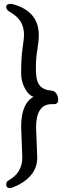

<svg xmlns="http://www.w3.org/2000/svg" viewBox="-20 -808 390 990"><path d="M33 162Q12 162 12 144Q12 128 26 121Q95 82 95 4L89 -154Q89 -274 153 -309Q127 -317 108 -353Q89 -389 89 -430Q89 -509 96.5 -560.5Q104 -612 104 -627Q104 -668 86 -697Q68 -726 27 -749Q12 -758 12 -772Q12 -788 35 -788Q43 -788 48 -786Q180 -749 180 -627Q180 -595 172.5 -551Q165 -507 165 -461Q165 -414 172 -392Q186 -345 244 -341Q261 -340 270.5 -325.5Q280 -311 280 -293Q280 -271 258 -271H247Q166 -271 166 -151L172 6Q172 79 105 127Q79 145 57.5 153.5Q36 162 33 162Z"/></svg>

Font: linja waso lili
Style: Bold
Weight: 400
Designer: Fontworks Inc.
Version: Version 1.000;August 6, 2022;FontCreator 14.0.0.2814 64-bit